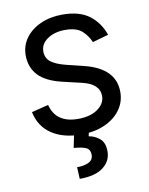

<svg xmlns="http://www.w3.org/2000/svg" viewBox="-86 -616 694 892"><g transform="rotate(-10 261.5 -170.0)"><path d="M463.1 -423.3 387.8 -402Q376.8 -430.4 350.9 -455.3Q324.9 -480.1 269.9 -480.1Q219.8 -480.1 186.6 -457.2Q153.4 -434.3 153.4 -399.1Q153.4 -367.9 176.1 -349.8Q198.9 -331.7 247.2 -319.6L328.1 -299.7Q473 -264.2 473 -152Q473 -105.1 446.2 -68.2Q419.4 -31.2 371.4 -9.9Q323.5 11.4 259.9 11.4Q176.5 11.4 121.8 -24.9Q67.1 -61.1 52.6 -130.7L132.1 -150.6Q154.5 -62.5 258.5 -62.5Q317.1 -62.5 351.7 -87.5Q386.4 -112.6 386.4 -147.7Q386.4 -205.6 305.4 -224.4L214.5 -245.7Q139.6 -263.5 104.6 -301Q69.6 -338.4 69.6 -394.9Q69.6 -441.1 95.7 -476.6Q121.8 -512.1 167.1 -532.3Q212.4 -552.6 269.9 -552.6Q350.9 -552.6 397.2 -517Q443.5 -481.5 463.1 -423.3ZM228.7 -2.8H298.3L292.6 25.6Q320.3 29.8 343.4 48.8Q366.5 67.8 366.5 109.4Q366.5 155.2 328.7 184.1Q290.8 213.1 217.3 213.1L214.5 157.7Q247.5 157.7 269.4 147.2Q291.2 136.7 291.2 112.2Q291.2 87.7 273.1 78.8Q255 70 214.5 66.8Z"/></g></svg>

Font: Inter UI
Style: Regular
Weight: 400
Designer: Rasmus Andersson
Foundry: rsms
Version: 3.2;8d6f07862